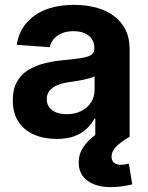

<svg xmlns="http://www.w3.org/2000/svg" viewBox="-20 -558 605 784"><path d="M211.4 9.3Q159.7 9.3 119.1 -8.3Q78.6 -25.9 55.4 -61Q32.2 -96.2 32.2 -148.4Q32.2 -193.4 48.6 -223.1Q64.9 -252.9 93.5 -271Q122.1 -289.1 158.7 -298.6Q195.3 -308.1 235.4 -312Q282.7 -316.4 311 -320.8Q339.4 -325.2 352.3 -333.7Q365.2 -342.3 365.2 -359.4V-362.3Q365.2 -383.3 355.2 -398.4Q345.2 -413.6 326.2 -422.1Q307.1 -430.7 280.3 -430.7Q252.9 -430.7 232.4 -422.1Q211.9 -413.6 199.5 -398.9Q187 -384.3 183.1 -365.2L48.3 -375Q56.2 -425.8 86.4 -462.4Q116.7 -499 166.5 -518.6Q216.3 -538.1 282.7 -538.1Q331.5 -538.1 373 -526.9Q414.6 -515.6 445.1 -492.9Q475.6 -470.2 492.4 -436.5Q509.3 -402.8 509.3 -357.4V0H369.1V-74.2H366.2Q352.5 -48.8 331.5 -30Q310.5 -11.2 281 -1Q251.5 9.3 211.4 9.3ZM252 -91.8Q286.6 -91.8 312.3 -105Q337.9 -118.2 352.1 -140.6Q366.2 -163.1 366.2 -191.4V-246.6Q359.9 -242.7 348.1 -239.3Q336.4 -235.8 321.8 -232.7Q307.1 -229.5 291.3 -227.1Q275.4 -224.6 260.3 -222.2Q234.9 -218.8 214.6 -210.4Q194.3 -202.1 182.6 -188Q170.9 -173.8 170.9 -152.8Q170.9 -133.3 181.2 -119.6Q191.4 -106 209.7 -98.9Q228 -91.8 252 -91.8ZM433.1 206.1Q372.6 206.1 336.9 179.7Q301.3 153.3 301.3 105Q301.3 70.8 319.3 43.9Q337.4 17.1 369.6 -7.8L509.3 0Q470.2 23.9 452.9 42Q435.5 60.1 435.5 81.5Q435.5 97.2 445.1 106Q454.6 114.7 473.6 114.7Q482.4 114.7 490.7 113.3Q499 111.8 506.3 109.9L520 194.8Q502.9 199.2 479.2 202.6Q455.6 206.1 433.1 206.1Z"/></svg>

Font: Inter 24pt
Style: Bold
Weight: 700
Designer: Rasmus Andersson
Foundry: rsms
Version: Version 4.001;git-66647c0bb